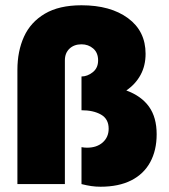

<svg xmlns="http://www.w3.org/2000/svg" viewBox="-20 -698 640 728"><path d="M361 10Q343 10 326 7.5Q309 5 289 0V-140Q296 -139 300 -138.5Q304 -138 310 -138Q347 -138 369.5 -158Q392 -178 392 -210Q392 -247 363 -263.5Q334 -280 289 -280V-408Q311 -408 331.5 -424Q352 -440 352 -469Q352 -498 333.5 -514Q315 -530 289 -530Q261 -530 243.5 -513.5Q226 -497 226 -469V0H46V-433Q46 -504 71 -559Q96 -614 150 -646Q204 -678 289 -678Q399 -678 465.5 -629Q532 -580 532 -494Q532 -449 513 -414Q494 -379 459 -355Q516 -334 545 -293.5Q574 -253 574 -189Q574 -128 549.5 -83Q525 -38 477.5 -14Q430 10 361 10Z"/></svg>

Font: Gantari Black
Style: Regular
Weight: 900
Version: Version 1.000